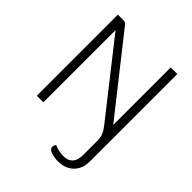

<svg xmlns="http://www.w3.org/2000/svg" viewBox="-243 -840 1172 1172"><g transform="rotate(45 342.5 -254.0)"><path d="M599 -700V51Q599 118 561 155Q523 192 460 192Q429 192 401 182.5Q373 173 373 153Q373 145 376.5 138Q380 131 385 130Q419 146 464 146Q501 146 521.5 123.5Q542 101 542 55V-64Q542 -92 535 -112.5Q528 -133 508 -159L143 -623V0H86V-700H133Q143 -700 149 -697Q155 -694 163 -684L542 -204V-700Z"/></g></svg>

Font: Krub Light
Style: Regular
Weight: 300
Designer: Ekaluck Peanpanawate
Foundry: Cadson Demak Co.,Ltd.
Version: Version 1.000; ttfautohint (v1.6)